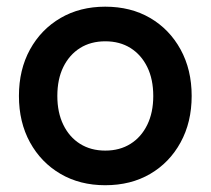

<svg xmlns="http://www.w3.org/2000/svg" viewBox="-20 -540 631 575"><path d="M295.1 14.7Q219.3 14.7 161.2 -19.3Q103 -53.3 69.8 -113.7Q36.7 -174 36.7 -252.7Q36.7 -331.3 69.8 -391.7Q103 -452 161.2 -486Q219.5 -520 295.1 -520Q371.7 -520 429.6 -486.2Q487.6 -452.3 520.8 -391.8Q554 -331.3 554 -252.7Q554 -174 520.8 -113.5Q487.7 -53 429.8 -19.2Q371.9 14.7 295.1 14.7ZM295.3 -89Q338.7 -89 370.8 -109.2Q403 -129.3 421 -166.2Q439 -203 439 -252.4Q439 -302.7 421 -339.3Q403 -376 370.8 -396.2Q338.7 -416.3 295.3 -416.3Q252 -416.3 219.8 -396.2Q187.7 -376 169.7 -339.5Q151.7 -303 151.7 -252.6Q151.7 -203 169.7 -166.2Q187.7 -129.3 219.8 -109.2Q252 -89 295.3 -89Z"/></svg>

Font: Fustat
Style: Regular
Weight: 400
Designer: Mohamed Gaber, Khaled Hosny, Laura Garcia Mut
Foundry: Kief Type Foundry, Alif Type Foundry, Hard Type Foundry
Version: Version 1.007